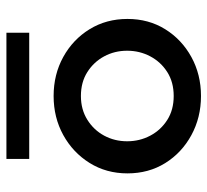

<svg xmlns="http://www.w3.org/2000/svg" viewBox="-44 -594 646 598"><g transform="rotate(-90 279.0 -295.0)"><path d="M279 8Q212 8 157 -22Q102 -52 70 -103.5Q38 -155 38 -221Q38 -287 70.5 -339Q103 -391 157.5 -421Q212 -451 279 -451Q346 -451 400.5 -421Q455 -391 487 -339Q519 -287 519 -221Q519 -155 487 -103.5Q455 -52 400.5 -22Q346 8 279 8ZM279 -77Q322 -77 353.5 -97Q385 -117 402.5 -150Q420 -183 420 -222Q420 -261 402.5 -293.5Q385 -326 353.5 -346Q322 -366 279 -366Q237 -366 205 -346Q173 -326 155.5 -293.5Q138 -261 138 -222Q138 -183 155.5 -150Q173 -117 204.5 -97Q236 -77 279 -77ZM83 -527V-598H476V-527Z"/></g></svg>

Font: Teachers Medium
Style: Regular
Weight: 500
Designer: Alfredo Marco Pradil, Chank Diesel
Version: Version 1.001